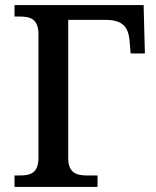

<svg xmlns="http://www.w3.org/2000/svg" viewBox="-20 -734 612 754"><path d="M37 0H363V-45H322C282 -45 248 -54 248 -112V-656H393C466 -656 484 -625 489 -573L493 -524H549L544 -714H37V-669H58C98 -669 131 -660 131 -600V-114C131 -53 98 -45 58 -45H37Z"/></svg>

Font: Noto Serif Medium
Style: Regular
Weight: 500
Designer: Monotype Design Team
Foundry: Monotype Imaging Inc.
Version: Version 2.013